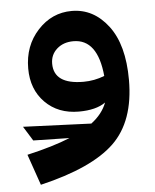

<svg xmlns="http://www.w3.org/2000/svg" viewBox="-50 -446 621 767"><g transform="rotate(-5 260.0 -62.5)"><path d="M266 -403Q353 -403 411.5 -326.5Q470 -250 470 -109Q470 57 380.5 143Q291 229 83 278L40 154Q145 130 213 102L68 99L32 41L305 52Q350 18 367 -27Q329 0 260 0Q177 0 125 -52.5Q73 -105 73 -189Q73 -280 129.5 -341.5Q186 -403 266 -403ZM170 -200Q170 -117 289 -117Q332 -117 373 -133Q359 -282 262 -282Q222 -282 196 -259Q170 -236 170 -200Z"/></g></svg>

Font: FiraGO SemiBold
Style: Regular
Weight: 600
Designer: bBox Type
Foundry: bBox Type GmbH
Version: Version 1.001;PS 001.001;hotconv 1.0.88;makeotf.lib2.5.64775